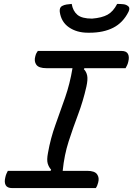

<svg xmlns="http://www.w3.org/2000/svg" viewBox="-20 -960 680 980"><path d="M469 0H42Q17 0 9 -15Q1 -30 7 -54Q9 -64 12.5 -72.5Q16 -81 20 -88H238L241 -94Q229 -107 223.5 -125.5Q218 -144 225 -180Q238 -254 263 -323Q288 -392 312.5 -462.5Q337 -533 350 -612H217Q178 -612 165.5 -629.5Q153 -647 160 -672Q162 -681 165.5 -688Q169 -695 173 -700H600Q625 -700 633 -685Q641 -670 635 -646Q633 -636 629 -627.5Q625 -619 621 -612H411L408 -607Q421 -594 425 -574Q429 -554 421 -518Q404 -443 378.5 -375.5Q353 -308 330.5 -238.5Q308 -169 300 -88H425Q463 -88 475.5 -70.5Q488 -53 481 -28Q477 -11 469 0ZM578 -940Q595 -940 609 -938.5Q623 -937 632 -930Q646 -921 636 -900Q608 -844 558 -818.5Q508 -793 437 -793H429Q372 -793 332 -820.5Q292 -848 285 -900Q283 -921 296 -929Q307 -935 319.5 -937Q332 -939 346 -940Q352 -904 375 -884.5Q398 -865 450 -865Q500 -869 529 -885Q558 -901 578 -940Z"/></svg>

Font: Recursive Mn Csl St
Style: Italic
Weight: 400
Italic angle: -15°
Monospace: yes
Version: Version 1.079;hotconv 1.0.112;makeotfexe 2.5.65598; ttfautoh